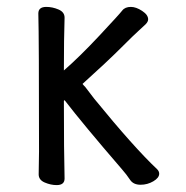

<svg xmlns="http://www.w3.org/2000/svg" viewBox="-20 -516 540 556"><path d="M144 20Q127 20 109.5 12.5Q92 5 92 -11L93 -77Q93 -405 91 -477Q91 -496 114 -496Q132 -496 149.5 -488.5Q167 -481 167 -465Q165 -404 165 -312Q210 -351 268 -413Q326 -475 334 -485.5Q342 -496 359 -496Q374 -496 391.5 -484.5Q409 -473 409 -460Q409 -453 401.5 -445.5Q394 -438 381.5 -427Q369 -416 330 -377Q290 -337 219 -273Q221 -270 227 -264Q235 -253 253 -230Q368 -89 435 -26Q441 -20 441 -13Q441 -1 424 9Q407 19 387 19Q366 19 356.5 4.5Q347 -10 333 -26Q220 -157 167 -226L165 -224Q165 -76 167 1Q167 20 144 20Z"/></svg>

Font: LXGW WenKai Mono Medium
Style: Regular
Weight: 500
Monospace: yes
Designer: LXGW / Fontworks Inc.
Foundry: LXGW / Fontworks Inc.
Version: Version 1.520; June 14, 2025